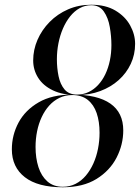

<svg xmlns="http://www.w3.org/2000/svg" viewBox="-20 -780 590 810"><path d="M245 10Q139.5 10 84.8 -32.5Q30 -75 30 -150Q30 -210 58.2 -262.8Q86.5 -315.5 143 -348.2Q199.5 -381 285 -381Q391 -381 445.5 -343Q500 -305 500 -230Q500 -170 471.8 -115Q443.5 -60 387 -25Q330.5 10 245 10ZM245 8Q274.5 8 299 -4.5Q323.5 -17 342.2 -39.2Q361 -61.5 374 -90.5Q387 -119.5 393.5 -152.8Q400 -186 400 -220Q400 -267 387.8 -302.8Q375.5 -338.5 350 -358.8Q324.5 -379 285 -379Q255.5 -379 231 -367.2Q206.5 -355.5 187.8 -334.8Q169 -314 156 -286.2Q143 -258.5 136.5 -226.2Q130 -194 130 -160Q130 -113 142.2 -75Q154.5 -37 180 -14.5Q205.5 8 245 8ZM305 -379Q244.5 -379 203.2 -398.8Q162 -418.5 141 -451.8Q120 -485 120 -525Q120 -570 138.2 -612Q156.5 -654 189.5 -687.5Q222.5 -721 267.2 -740.5Q312 -760 365 -760Q425.5 -760 466.8 -735.5Q508 -711 529 -673Q550 -635 550 -595Q550 -550 531.8 -510.8Q513.5 -471.5 480.5 -442Q447.5 -412.5 402.8 -395.8Q358 -379 305 -379ZM305 -381Q331.5 -381 354 -391.8Q376.5 -402.5 394.2 -421.8Q412 -441 424.5 -467.2Q437 -493.5 443.5 -524.8Q450 -556 450 -590Q450 -627 443.2 -666Q436.5 -705 418 -731.5Q399.5 -758 365 -758Q338.5 -758 316 -745.5Q293.5 -733 275.8 -710.8Q258 -688.5 245.5 -659.5Q233 -630.5 226.5 -597.2Q220 -564 220 -530Q220 -493 227 -458.8Q234 -424.5 252.2 -402.8Q270.5 -381 305 -381Z"/></svg>

Font: Bodoni Moda 96pt
Style: Italic
Weight: 400
Italic angle: -13°
Version: Version 2.004